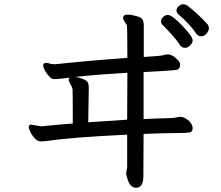

<svg xmlns="http://www.w3.org/2000/svg" viewBox="-20 -809 1040 903"><path d="M333 -446.8Q349.1 -445.8 366.2 -439Q387.2 -431.2 392.3 -422.1Q397.5 -413.1 397.5 -395L395 -233.9L578.1 -246.1L579.1 -466.8Q443.4 -459 354 -449.2Q343.3 -448.2 333 -446.8ZM850.1 -584Q835.4 -584 826.2 -597.2Q814.5 -617.2 784.4 -650.1Q754.4 -683.1 745.8 -690.7Q737.3 -698.2 737.3 -709.2Q737.3 -720.2 747.8 -729.5Q758.3 -738.8 769 -738.8Q789.1 -738.8 837.6 -688Q886.2 -637.2 886.2 -619.1Q886.2 -608.9 875.2 -596.4Q864.3 -584 850.1 -584ZM620.1 74.2Q590.3 74.2 578.1 27.8L573.2 8.8Q573.2 3.9 578.1 -22V-175.8Q324.2 -164.1 191.4 -145Q183.1 -144 171.4 -144Q156.2 -144 142.8 -158.9Q129.4 -173.8 122.3 -189.5Q115.2 -205.1 115.2 -210.9Q115.2 -221.2 125 -223.1L173.3 -214.8Q288.1 -226.1 322.3 -228Q322.3 -381.8 321.3 -389.2Q318.4 -401.9 310.8 -413.8Q303.2 -425.8 303.2 -433.1Q303.2 -440.9 310.1 -443.8Q262.2 -439 256.3 -438Q248 -437 242.2 -437Q239.3 -437 231.7 -437Q224.1 -437 211.7 -449.5Q199.2 -461.9 191.2 -477.1Q183.1 -492.2 183.1 -501Q183.1 -513.2 197.3 -513.2Q206.1 -513.2 211.7 -510.5Q217.3 -507.8 239.3 -506.8Q246.1 -506.8 308.1 -513.9Q370.1 -521 579.1 -537.1Q579.1 -689 576.2 -691.9Q559.1 -713.9 559.1 -725.1Q559.1 -740.2 580.1 -740.2Q596.2 -740.2 620.6 -733.6Q645 -727.1 650.6 -716.6Q656.2 -706.1 656.2 -688V-541Q739.3 -545.9 748.8 -549.6Q758.3 -553.2 770 -553.2Q787.1 -553.2 806.6 -536.1Q826.2 -519 827.1 -507.8Q827.1 -485.8 814.2 -481.4Q801.3 -477.1 655.3 -470.2V-249Q685.1 -251 792 -253.9L827.1 -259.8Q843.3 -259.8 863.3 -244.9Q883.3 -230 886.2 -208Q886.2 -189.9 873.3 -186.5Q860.4 -183.1 802.7 -183.1Q745.1 -183.1 655.3 -179.2Q654.3 -103 654.3 18.1Q654.3 74.2 620.1 74.2ZM901.4 -652.8Q876.5 -691.9 818.4 -742.2Q810.1 -750 810.1 -759.8Q810.1 -771 820.6 -780Q831.1 -789.1 841.1 -789.1Q851.1 -789.1 860.4 -783.2Q907.2 -748 956.1 -694.8Q962.4 -686 962.4 -675Q962.4 -664.1 951.4 -651.1Q940.4 -638.2 926.3 -638.2Q912.1 -638.2 901.4 -652.8Z"/></svg>

Font: LXGW WenKai GB Screen
Style: Regular
Weight: 400
Designer: LXGW / Fontworks Inc.
Foundry: LXGW / Fontworks Inc.
Version: Version 1.321;February 19, 2024;FontCreator 14.0.0.2901 64-b